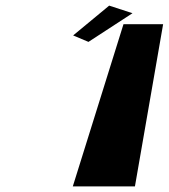

<svg xmlns="http://www.w3.org/2000/svg" viewBox="-20 -663 600 683"><path d="M240.2 -537 294.7 -514 451.3 -616 368.4 -643ZM560.3 -577H419.3L239 0H460Z"/></svg>

Font: Hussar Milosc
Style: Obl
Weight: 700
Foundry: Cannot Into Space Fonts
Version: Version 1.02